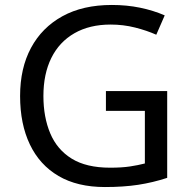

<svg xmlns="http://www.w3.org/2000/svg" viewBox="-20 -744 768 774"><path d="M407 -377H654V-27Q596 -8 537 1Q478 10 403 10Q292 10 216 -34.5Q140 -79 100.5 -161.5Q61 -244 61 -357Q61 -469 105 -551Q149 -633 231.5 -678.5Q314 -724 431 -724Q491 -724 544.5 -713Q598 -702 644 -682L610 -604Q572 -621 524.5 -633Q477 -645 426 -645Q341 -645 280 -610Q219 -575 187 -510.5Q155 -446 155 -357Q155 -272 182.5 -206.5Q210 -141 269 -104.5Q328 -68 424 -68Q471 -68 504 -73Q537 -78 564 -85V-297H407Z"/></svg>

Font: Noto Sans Bamum
Style: Regular
Weight: 400
Designer: Monotype Design Team
Foundry: Monotype Imaging Inc.
Version: Version 2.001